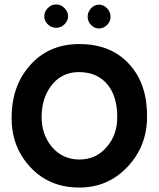

<svg xmlns="http://www.w3.org/2000/svg" viewBox="-20 -833 714 863"><path d="M461.5 -795.5Q477 -779 477 -758Q477 -737 461.5 -721Q446 -705 425 -705Q404 -705 389 -721Q374 -737 374 -758Q374 -779 389 -795.5Q404 -812 425 -812Q446 -812 461.5 -795.5ZM233 -708Q211 -708 195 -723.5Q179 -739 179 -760Q179 -781 195 -797Q211 -813 233 -813Q254 -813 270 -796.5Q286 -780 286 -760Q286 -740 270 -724Q254 -708 233 -708ZM641 -305Q640 -176 554 -84Q466 10 337 10Q202 10 117 -81Q32 -172 32 -303Q32 -443 111 -535Q196 -635 337 -635Q482 -635 565 -540Q643 -451 641 -305ZM507 -307Q507 -399 464 -452Q418 -509 334 -509Q256 -509 209 -446Q167 -389 167 -306Q167 -230 212 -174Q261 -116 337 -116Q413 -116 461 -174Q507 -227 507 -307Z"/></svg>

Font: GFS Neohellenic Rg
Style: Bold
Weight: 700
Designer: Designed by Takis Katsoulidis and George D. Matthiopoulos.
Foundry: Designed by Takis Katsoulidis and George D. Matthiopoulos.
Version: Version 1.0